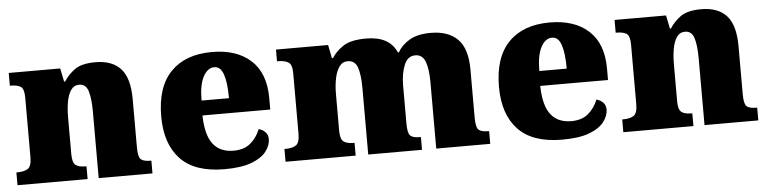

<svg xmlns="http://www.w3.org/2000/svg" viewBox="-39 -728 3657 914"><g transform="rotate(-5 1789.0 -270.5)"><path d="M14 0V-61H18Q52 -61 69.5 -73Q87 -85 87 -128V-412Q87 -453 71.5 -464Q56 -475 23 -475H19V-536H265L278 -472H283Q302 -503 335 -527Q368 -551 434 -551Q514 -551 555 -506Q596 -461 596 -360V-131Q596 -85 608.5 -73Q621 -61 655 -61H659V0H402V-317Q402 -381 391 -416Q380 -451 348 -451Q323 -451 308.5 -430Q294 -409 288 -375Q282 -341 282 -301V-125Q282 -85 297 -73Q312 -61 345 -61H349V0Z M1003 10Q861 10 792.5 -62.5Q724 -135 724 -266Q724 -407 794 -479Q864 -551 991 -551Q1109 -551 1176.5 -489.5Q1244 -428 1244 -309V-254H920Q922 -160 955.5 -117Q989 -74 1053 -74Q1104 -74 1134.5 -100Q1165 -126 1181 -166Q1200 -161 1212.5 -148Q1225 -135 1225 -115Q1225 -85 1203 -56Q1181 -27 1132.5 -8.5Q1084 10 1003 10ZM1053 -325Q1053 -399 1039.5 -438.5Q1026 -478 996 -478Q964 -478 943 -439Q922 -400 922 -325Z M1295 0V-61H1299Q1333 -61 1350.5 -73Q1368 -85 1368 -128V-417Q1368 -458 1350.5 -469Q1333 -480 1300 -480H1296V-536H1545L1558 -472H1563Q1583 -504 1619 -527.5Q1655 -551 1728 -551Q1839 -551 1873 -472H1878Q1895 -504 1933.5 -527.5Q1972 -551 2037 -551Q2120 -551 2165 -506Q2210 -461 2210 -360V-131Q2210 -85 2222.5 -73Q2235 -61 2269 -61H2273V0H2015V-317Q2015 -381 2001.5 -416Q1988 -451 1954 -451Q1917 -451 1900.5 -409.5Q1884 -368 1884 -312V-131Q1884 -85 1896.5 -73Q1909 -61 1943 -61H1947V0H1690V-317Q1690 -381 1678 -416Q1666 -451 1631 -451Q1606 -451 1591 -430Q1576 -409 1569 -375Q1562 -341 1562 -301V-125Q1562 -85 1577.5 -73Q1593 -61 1626 -61H1630V0Z M2617 10Q2475 10 2406.5 -62.5Q2338 -135 2338 -266Q2338 -407 2408 -479Q2478 -551 2605 -551Q2723 -551 2790.5 -489.5Q2858 -428 2858 -309V-254H2534Q2536 -160 2569.5 -117Q2603 -74 2667 -74Q2718 -74 2748.5 -100Q2779 -126 2795 -166Q2814 -161 2826.5 -148Q2839 -135 2839 -115Q2839 -85 2817 -56Q2795 -27 2746.5 -8.5Q2698 10 2617 10ZM2667 -325Q2667 -399 2653.5 -438.5Q2640 -478 2610 -478Q2578 -478 2557 -439Q2536 -400 2536 -325Z M2909 0V-61H2913Q2947 -61 2964.5 -73Q2982 -85 2982 -128V-412Q2982 -453 2966.5 -464Q2951 -475 2918 -475H2914V-536H3160L3173 -472H3178Q3197 -503 3230 -527Q3263 -551 3329 -551Q3409 -551 3450 -506Q3491 -461 3491 -360V-131Q3491 -85 3503.5 -73Q3516 -61 3550 -61H3554V0H3297V-317Q3297 -381 3286 -416Q3275 -451 3243 -451Q3218 -451 3203.5 -430Q3189 -409 3183 -375Q3177 -341 3177 -301V-125Q3177 -85 3192 -73Q3207 -61 3240 -61H3244V0Z"/></g></svg>

Font: Noto Serif Sinhala Black
Style: Regular
Weight: 900
Designer: Jelle Bosma - Monotype Design Team
Foundry: Monotype Imaging Inc.
Version: Version 2.007; ttfautohint (v1.8.4.7-5d5b)